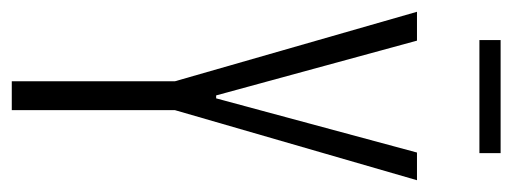

<svg xmlns="http://www.w3.org/2000/svg" viewBox="-297 -578 870 326"><g transform="rotate(90 138.0 -415.0)"><path d="M113 0V-277L-5 -688H44L137 -347H142L234 -688H281L162 -277V0ZM43 -794V-830H235V-794Z"/></g></svg>

Font: Saira UltraCondensed Light
Style: Regular
Weight: 300
Width: 1
Designer: Hector Gatti with collaboration of the Omnibus-Type team
Foundry: Omnibus-Type
Version: Version 1.101